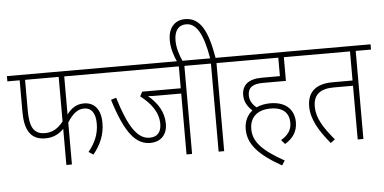

<svg xmlns="http://www.w3.org/2000/svg" viewBox="-62 -1021 2547 1275"><g transform="rotate(-5 1212.0 -384.0)"><path d="M379 -587H666V-622H0V-587H82V-376C82 -261 117 -188 219 -188C275 -188 315 -212 342 -241V0H379V-279C416 -339 451 -363 491 -363C542 -363 567 -324 567 -256C567 -189 543 -130 496 -73L527 -53C578 -115 605 -181 605 -257C605 -349 562 -397 493 -397C446 -397 410 -375 379 -333ZM118 -587H342V-290C306 -244 268 -223 219 -223C140 -223 118 -280 118 -384Z M1180 -587H1282V-622H652V-587H1143V-441H886L870 -411C937 -359 987 -297 987 -218C987 -161 959 -132 909 -132C829 -132 770 -218 710 -416L675 -405C748 -168 819 -97 912 -97C971 -97 1024 -134 1024 -215C1024 -294 984 -355 922 -408C940 -406 962 -406 983 -406H1143V0H1180Z M1394 -587H1497V-622H1391C1360 -805 1312 -896 1211 -896C1137 -896 1098 -841 1098 -766C1098 -712 1115 -660 1136 -615H1173C1150 -665 1136 -713 1136 -760C1136 -820 1160 -861 1216 -861C1281 -861 1326 -792 1355 -622H1269V-587H1357V0H1394Z M1777 -40 1801 -12C1854 -44 1885 -87 1885 -151C1885 -222 1842 -290 1725 -290C1691 -290 1660 -283 1633 -271C1609 -291 1589 -319 1589 -354C1589 -406 1621 -429 1690 -429H1843V-587H1949V-622H1483V-587H1806V-464H1686C1598 -464 1552 -428 1552 -359C1552 -313 1575 -280 1604 -253C1570 -226 1549 -185 1549 -132C1549 -35 1614 41 1769 128L1789 97C1642 15 1586 -47 1586 -130C1586 -206 1634 -255 1725 -255C1813 -255 1848 -210 1848 -150C1848 -98 1821 -67 1777 -40Z M2322 -587H2424V-622H1935V-587H2284V-393H2151C2047 -393 1982 -349 1982 -246C1982 -162 2029 -82 2104 8L2133 -14C2061 -100 2019 -166 2019 -242C2019 -325 2069 -358 2156 -358H2284V0H2322Z"/></g></svg>

Font: Noto Sans Devanagari SemiCondensed ExtraLight
Style: Regular
Weight: 200
Width: 4
Designer: Jelle Bosma - Monotype Design Team
Foundry: Monotype Imaging Inc.
Version: Version 2.004